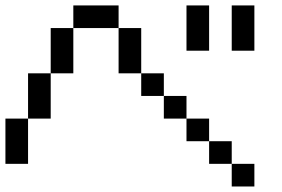

<svg xmlns="http://www.w3.org/2000/svg" viewBox="-20 -770 1040 707"><path d="M0 -166.7V-333.3H83.3V-166.7ZM750 -166.7V-250H833.3V-166.7ZM750 -333.3V-250H666.7V-333.3ZM750 -583.3H666.7V-750H750ZM166.7 -333.3H83.3V-500H166.7ZM166.7 -500V-666.7H250V-500ZM916.7 -166.7V-83.3H833.3V-166.7ZM916.7 -583.3H833.3V-750H916.7ZM500 -416.7V-500H583.3V-416.7ZM500 -500H416.7V-666.7H500ZM666.7 -416.7V-333.3H583.3V-416.7ZM250 -666.7V-750H416.7V-666.7Z"/></svg>

Font: Galmuri11 Regular
Style: Regular
Weight: 400
Designer: Minseo Lee (Quiple)
Version: Version 2.356;hotconv 1.1.0;makeotfexe 2.6.0 DEVELOPMENT